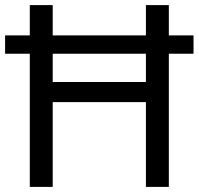

<svg xmlns="http://www.w3.org/2000/svg" viewBox="-20 -734 781 754"><path d="M97 0V-523H0V-595H97V-714H187V-595H553V-714H643V-595H740V-523H643V0H553V-333H187V0ZM187 -412H553V-523H187Z"/></svg>

Font: Noto Sans Chakma
Style: Regular
Weight: 400
Designer: Zachary Quinn Scheuren - Monotype Design Team
Foundry: Monotype Imaging Inc.
Version: Version 2.003; ttfautohint (v1.8.4.7-5d5b)